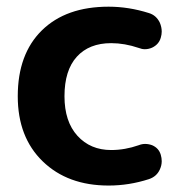

<svg xmlns="http://www.w3.org/2000/svg" viewBox="-20 -577 578 586"><path d="M403.3 -133.8Q413.1 -137.7 422.9 -137.7Q433.6 -137.7 444.3 -133.8Q464.8 -125 470.7 -104.5Q473.6 -94.7 473.6 -85Q473.6 -72.3 467.8 -59.6Q458 -38.1 434.6 -30.3Q374 -10.7 311.5 -10.7Q186.5 -10.7 110.4 -84.5Q34.2 -158.2 34.2 -283.2Q34.2 -412.1 107.9 -484.4Q181.6 -556.6 311.5 -556.6Q373 -556.6 434.6 -537.1Q457 -530.3 467.8 -507.8Q473.6 -494.1 473.6 -480.5Q473.6 -471.7 470.7 -461.9Q464.8 -441.4 444.3 -431.6Q433.6 -426.8 421.9 -426.8Q413.1 -426.8 403.3 -430.7Q360.4 -445.3 319.3 -445.3Q252 -445.3 214.4 -403.8Q176.8 -362.3 176.8 -283.2Q176.8 -206.1 216.3 -162.6Q255.9 -119.1 319.3 -119.1Q361.3 -119.1 403.3 -133.8Z"/></svg>

Font: Gen Jyuu Gothic Bold
Style: Bold
Weight: 700
Designer: [Source Han Sans]
Ryoko NISHIZUKA  (kana & ideographs); Paul D. Hunt (Latin, Greek & Cyrillic); Wenlong ZHANG  (bopomofo
Version: Version 1.002.20150607